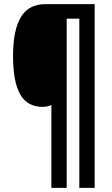

<svg xmlns="http://www.w3.org/2000/svg" viewBox="-20 -780 540 927"><path d="M437 127H363V-690H302V127H228V-273Q210 -264 185 -264Q112 -264 77.5 -324.5Q43 -385 43 -509Q43 -634 80.5 -697Q118 -760 200 -760H437Z"/></svg>

Font: Noto Sans Myanmar ExtraCondensed
Style: Bold
Weight: 700
Width: 2
Designer: Monotype Design Team
Foundry: Monotype Imaging Inc.
Version: Version 2.107; ttfautohint (v1.8.4.7-5d5b)